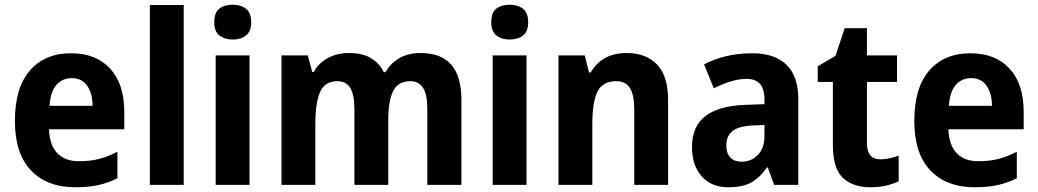

<svg xmlns="http://www.w3.org/2000/svg" viewBox="-20 -781 4385 811"><path d="M280 -556Q386 -556 445.5 -491Q505 -426 505 -308V-235H187Q189 -170 221 -135Q253 -100 314 -100Q360 -100 397.5 -109.5Q435 -119 476 -140V-28Q438 -9 396.5 0.5Q355 10 298 10Q179 10 111 -61Q43 -132 43 -270Q43 -411 106.5 -483.5Q170 -556 280 -556ZM283 -451Q243 -451 218 -422Q193 -393 189 -334H371Q371 -386 348.5 -418.5Q326 -451 283 -451Z M756 0H613V-760H756Z M963 -761Q997 -761 1019 -744Q1041 -727 1041 -687Q1041 -648 1019 -631Q997 -614 963 -614Q929 -614 907 -631Q885 -648 885 -687Q885 -728 906.5 -744.5Q928 -761 963 -761ZM1034 -547V0H891V-547Z M1757 -557Q1842 -557 1885.5 -508.5Q1929 -460 1929 -357V0H1785V-320Q1785 -382 1767 -410Q1749 -438 1713 -438Q1661 -438 1640.5 -396Q1620 -354 1620 -274V0H1477V-320Q1477 -381 1459.5 -409.5Q1442 -438 1406 -438Q1351 -438 1331.5 -391.5Q1312 -345 1312 -258V0H1169V-547H1280L1299 -477H1305Q1325 -514 1364 -535.5Q1403 -557 1455 -557Q1511 -557 1547 -535.5Q1583 -514 1601 -476H1608Q1656 -557 1757 -557Z M2133 -761Q2167 -761 2189 -744Q2211 -727 2211 -687Q2211 -648 2189 -631Q2167 -614 2133 -614Q2099 -614 2077 -631Q2055 -648 2055 -687Q2055 -728 2076.5 -744.5Q2098 -761 2133 -761ZM2204 -547V0H2061V-547Z M2627 -557Q2709 -557 2755.5 -508.5Q2802 -460 2802 -358V0H2659V-320Q2659 -378 2641.5 -408Q2624 -438 2583 -438Q2525 -438 2503.5 -393.5Q2482 -349 2482 -259V0H2339V-547H2450L2468 -475H2475Q2523 -557 2627 -557Z M3158 -556Q3252 -556 3302 -507.5Q3352 -459 3352 -363V0H3250L3223 -74H3220Q3189 -30 3153 -10Q3117 10 3056 10Q2985 10 2944 -36Q2903 -82 2903 -161Q2903 -247 2959.5 -290.5Q3016 -334 3126 -338L3209 -341V-360Q3209 -407 3189.5 -427.5Q3170 -448 3133 -448Q3102 -448 3066.5 -437Q3031 -426 2995 -408L2954 -509Q2995 -531 3046.5 -543.5Q3098 -556 3158 -556ZM3159 -251Q3099 -248 3073.5 -227Q3048 -206 3048 -167Q3048 -132 3065.5 -115Q3083 -98 3112 -98Q3153 -98 3181 -126.5Q3209 -155 3209 -206V-253Z M3699 -108Q3719 -108 3738 -112.5Q3757 -117 3776 -123V-15Q3752 -4 3723 3Q3694 10 3656 10Q3583 10 3540.5 -29.5Q3498 -69 3498 -169V-435H3434V-501L3509 -545L3548 -662H3642V-547H3769V-435H3642V-176Q3642 -108 3699 -108Z M4079 -556Q4185 -556 4244.5 -491Q4304 -426 4304 -308V-235H3986Q3988 -170 4020 -135Q4052 -100 4113 -100Q4159 -100 4196.5 -109.5Q4234 -119 4275 -140V-28Q4237 -9 4195.5 0.5Q4154 10 4097 10Q3978 10 3910 -61Q3842 -132 3842 -270Q3842 -411 3905.5 -483.5Q3969 -556 4079 -556ZM4082 -451Q4042 -451 4017 -422Q3992 -393 3988 -334H4170Q4170 -386 4147.5 -418.5Q4125 -451 4082 -451Z"/></svg>

Font: Noto Sans Khmer UI SemiCondensed
Style: Bold
Weight: 700
Width: 4
Designer: Danh Hong and the Monotype Design Team
Foundry: Monotype Imaging Inc.
Version: Version 2.002; ttfautohint (v1.8.4.7-5d5b)